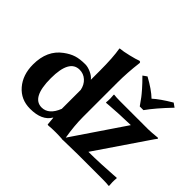

<svg xmlns="http://www.w3.org/2000/svg" viewBox="-141 -955 1221 1221"><g transform="rotate(45 469.5 -344.0)"><path d="M373 -132.8V-303.2Q365.2 -342.3 339.1 -365.7Q313 -389.2 277.8 -389.2Q186 -389.2 186 -221.2Q186 -48.3 275.9 -47.9Q339.8 -47.9 373 -132.8ZM373 -54.2Q335.9 9.8 230 9.8Q147 9.8 95.5 -50Q43.9 -109.9 43.9 -203.1Q43.9 -330.1 129.9 -392.6Q165 -418.5 197.5 -428.7Q230 -439 278.8 -439Q301.8 -439 330.3 -426Q358.9 -413.1 373 -394V-474.1Q373 -595.2 360.8 -662.1L362.8 -665Q390.6 -667 437.7 -678.5Q484.9 -689.9 505.9 -698.2Q517.1 -698.2 517.1 -688Q504.9 -591.8 504.9 -500V-191.9Q504.9 -113.3 520.5 -21Q523.4 -24.9 527.8 -32.2L756.8 -370.1Q707 -369.1 654.1 -366.5Q601.1 -363.8 573.2 -361.3L544.9 -358.9L543 -361.8Q544.9 -377.9 544.9 -397Q544.9 -402.8 543 -429.2L544.9 -432.1Q567.9 -429.2 601.1 -429.2H853Q866.2 -429.2 885 -430.7Q903.8 -432.1 918.5 -433.6Q933.1 -435.1 934.1 -435.1Q939 -435.1 939 -429.2Q932.1 -421.4 909.2 -387.2L686 -59.1Q739.3 -59.1 800 -62Q860.8 -64.9 895.5 -67.4L930.2 -69.8L932.1 -66.9Q930.2 -50.8 930.2 -32.2Q930.2 -26.4 932.1 0L930.2 2.9Q908.2 0 874 0H647.9Q620.6 0 522 2.4Q521 2.9 520 2.9Q517.1 2.9 514.2 2.9Q511.2 2.9 510.7 2.9H508.8V2Q481 0 452.6 0Q412.1 0 389.2 2.9Q380.4 2.9 379.9 0L375 -54.2ZM585.9 -645 612.8 -664.1Q690.9 -621.1 731 -582Q769 -617.2 848.1 -664.1L875 -645Q789.1 -555.2 746.1 -494.1H712.9Q688 -529.3 678 -542.7Q668 -556.2 644.5 -583Q621.1 -609.9 585.9 -645Z"/></g></svg>

Font: Linux Biolinum
Style: Bold
Weight: 700
Designer: Philipp H. Poll
Foundry: Philipp H. Poll
Version: Version 1.3.2 ; ttfautohint (v0.9)